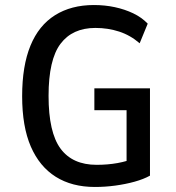

<svg xmlns="http://www.w3.org/2000/svg" viewBox="-20 -734 699 763"><path d="M357 9Q266 9 201.5 -31.5Q137 -72 102.5 -151.5Q68 -231 68 -352Q68 -472 101 -552.5Q134 -633 198.5 -673.5Q263 -714 353 -714Q397 -714 436.5 -705.5Q476 -697 509.5 -681Q543 -665 567 -640L535 -562Q498 -594 453.5 -608.5Q409 -623 359 -623Q268 -623 220.5 -560Q173 -497 173 -353Q173 -208 220.5 -143.5Q268 -79 364 -79Q408 -79 447 -86Q486 -93 519 -107L483 -66V-296H355V-383H576V-36Q551 -22 515 -12Q479 -2 438.5 3.5Q398 9 357 9Z"/></svg>

Font: Nunito Sans 7pt Condensed SemiBold
Style: Regular
Weight: 600
Width: 3
Designer: Vernon Adams
Foundry: Vernon Adams
Version: Version 3.101;gftools[0.9.27]